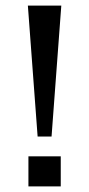

<svg xmlns="http://www.w3.org/2000/svg" viewBox="-20 -669 320 689"><path d="M80 -649H200L165 -179H115ZM82 -108H198V0H82Z"/></svg>

Font: Play
Style: Regular
Weight: 400
Designer: Jonas Hecksher (Cyrillic expansion: Cyreal)
Foundry: Jonas Hecksher, Playtype, e-types AS
Version: Version 2.101; ttfautohint (v1.5.65-e2d9)